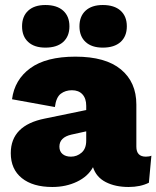

<svg xmlns="http://www.w3.org/2000/svg" viewBox="-20 -736 624 766"><path d="M324 -314Q324 -343 309 -359.5Q294 -376 267 -376Q241 -376 222.5 -362Q204 -348 199 -309L28 -340Q38 -418 101 -464Q164 -510 281 -510Q401 -510 462.5 -459Q524 -408 524 -319V-151Q524 -111 562 -111Q576 -111 584 -115L574 -7Q540 10 493 10Q440 10 402 -9.5Q364 -29 351 -69Q331 -32 287 -11Q243 10 189 10Q111 10 67 -25.5Q23 -61 23 -125Q23 -236 159 -263L324 -297ZM217 -151Q217 -132 229.5 -121.5Q242 -111 263 -111Q287 -111 305.5 -127Q324 -143 324 -175V-212L265 -199Q217 -188 217 -151ZM161 -716Q207 -716 232 -693.5Q257 -671 257 -631Q257 -591 232 -568.5Q207 -546 161 -546Q117 -546 92.5 -568.5Q68 -591 68 -631Q68 -671 92.5 -693.5Q117 -716 161 -716ZM390 -716Q436 -716 461 -693.5Q486 -671 486 -631Q486 -591 461 -568.5Q436 -546 390 -546Q346 -546 321.5 -568.5Q297 -591 297 -631Q297 -671 321.5 -693.5Q346 -716 390 -716Z"/></svg>

Font: Work Sans ExtraBold
Style: Regular
Weight: 800
Designer: Wei Huang
Foundry: Wei Huang
Version: Version 2.012; ttfautohint (v1.8.3)